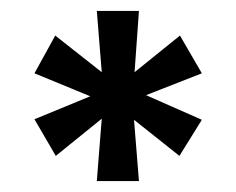

<svg xmlns="http://www.w3.org/2000/svg" viewBox="-20 -713 431 351"><path d="M247 -539 349 -494 308 -428 225 -494 234 -382H157L166 -496L82 -428L43 -495L145 -537L43 -579L81 -648L166 -581L157 -693H234L226 -581L309 -648L349 -579Z"/></svg>

Font: Rambla
Style: Regular
Weight: 400
Designer: Martin Sommaruga
Foundry: Martin Sommaruga
Version: Version 1.001